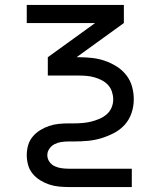

<svg xmlns="http://www.w3.org/2000/svg" viewBox="-20 -540 640 775"><path d="M512 215H258Q238 215 217.5 213Q197 211 178 204.5Q159 198 142 187.5Q125 177 112 161.5Q99 146 93.5 126Q88 106 88 86Q88 66 93.5 46.5Q99 27 112 11.5Q125 -4 142 -14.5Q159 -25 178 -31.5Q197 -38 217.5 -40Q238 -42 258 -42H279Q296 -42 313.5 -43.5Q331 -45 347.5 -49Q364 -53 380.5 -60Q397 -67 410 -78Q423 -89 430 -105Q437 -121 437 -139Q437 -154 432 -169.5Q427 -185 416.5 -196.5Q406 -208 392 -215.5Q378 -223 362.5 -227.5Q347 -232 331.5 -233.5Q316 -235 300 -235H173V-309L364 -447H88V-520H480V-447L289 -309H300Q326 -309 352.5 -306Q379 -303 403.5 -294.5Q428 -286 450.5 -272Q473 -258 489.5 -237Q506 -216 513 -190.5Q520 -165 520 -139Q520 -111 511 -84Q502 -57 483.5 -36.5Q465 -16 440 -3Q415 10 388.5 18Q362 26 334.5 28.5Q307 31 279 31H258Q243 31 228.5 33Q214 35 201 41.5Q188 48 179.5 60Q171 72 171 86Q171 101 179.5 113Q188 125 201 131Q214 137 228.5 139Q243 141 258 141H512Z"/></svg>

Font: Iosevka Extended
Style: Regular
Weight: 400
Width: 7
Monospace: yes
Designer: Belleve Invis
Foundry: Belleve Invis
Version: Version 32.5.0; ttfautohint (v1.8.4)